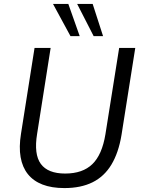

<svg xmlns="http://www.w3.org/2000/svg" viewBox="-20 -949 719 978"><path d="M308 9Q243 9 196.5 -9Q150 -27 122 -62Q94 -97 85 -148.5Q76 -200 87 -268L156 -705H238L169 -267Q152 -163 188 -114Q224 -65 312 -65Q401 -65 450.5 -113Q500 -161 517 -265L587 -705H669L599 -262Q584 -171 547.5 -110.5Q511 -50 451.5 -20.5Q392 9 308 9ZM457 -765 373 -929H452L505 -765ZM339 -765 250 -929H328L386 -765Z"/></svg>

Font: Nunito Sans 10pt SemiCondensed
Style: Italic
Weight: 400
Width: 4
Italic angle: -9°
Designer: Vernon Adams
Foundry: Vernon Adams
Version: Version 3.101;gftools[0.9.27]